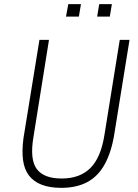

<svg xmlns="http://www.w3.org/2000/svg" viewBox="-20 -897 666 925"><path d="M275 8Q220 8 181 -7Q142 -22 119.5 -51.5Q97 -81 91 -126Q85 -171 93 -231L170 -705H216L141 -236Q123 -129 157 -83Q191 -37 277 -37Q365 -37 415.5 -87.5Q466 -138 483 -246L557 -705H604L531 -253Q517 -165 485 -106.5Q453 -48 401 -20Q349 8 275 8ZM448 -817 458 -877H519L509 -817ZM298 -817 309 -877H370L360 -817Z"/></svg>

Font: Nunito Sans 7pt Condensed ExtraLight
Style: Italic
Weight: 250
Width: 3
Italic angle: -9°
Designer: Vernon Adams
Foundry: Vernon Adams
Version: Version 3.101;gftools[0.9.27]